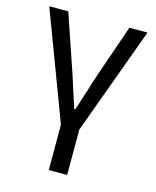

<svg xmlns="http://www.w3.org/2000/svg" viewBox="-106 -559 680 838"><g transform="rotate(15 234.0 -140.5)"><path d="M195 205H278V0L456 -486H374L283 -222C269 -173 252 -126 238 -80H234C219 -126 203 -173 188 -222L98 -486H12L195 0Z"/></g></svg>

Font: DAIFUKU Sans
Style: Regular
Weight: 400
Designer: Original font ‘Source Han Sans JP’ : Paul D. Hunt
Foundry: Daifuku
Version: Version 1.000